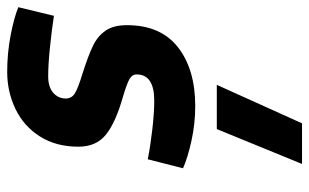

<svg xmlns="http://www.w3.org/2000/svg" viewBox="-183 -368 860 534"><g transform="rotate(-90 247.0 -101.0)"><path d="M46 -22 71 -120Q106 -113 153 -107.5Q200 -102 234 -102Q307 -102 307 -151Q307 -164 293 -171.5Q279 -179 245 -189Q174 -209 140 -236Q106 -263 106 -313Q106 -375 134.5 -420Q163 -465 211 -488Q259 -511 314 -511Q366 -511 415.5 -501.5Q465 -492 494 -480L470 -381Q432 -387 383 -392Q334 -397 302 -397Q272 -397 256 -383Q240 -369 240 -348Q240 -332 254 -323Q268 -314 311 -301Q361 -285 387.5 -272Q414 -259 429 -237Q444 -215 444 -178Q444 -84 382.5 -36Q321 12 219 12Q170 12 122.5 1.5Q75 -9 46 -22ZM155 72H278L171 309H58Z"/></g></svg>

Font: Cairo
Style: Bold Italic
Weight: 700
Italic angle: -13°
Designer: Mohamed Gaber, Accademia di Belle Arti di Urbino and others
Foundry: Kief Type Foundry, Accademia di Belle Arti di Urbino and others
Version: Version 3.011